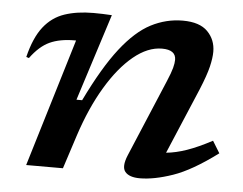

<svg xmlns="http://www.w3.org/2000/svg" viewBox="-44 -577 811 640"><g transform="rotate(5 362.0 -257.0)"><path d="M42.5 -356 33.5 -359Q49.5 -424.5 77.8 -460.5Q106 -496.5 147.5 -510.5Q189 -524.5 244 -524.5Q260.5 -524.5 274 -524Q287.5 -523.5 305.5 -522.5L212.5 -231.5H231.5Q286.5 -345 336.5 -409Q386.5 -473 437 -499Q487.5 -525 543 -525Q599.5 -525 626.2 -497.8Q653 -470.5 653 -430.5Q653 -409.5 646 -380.2Q639 -351 619 -302.5L525.5 -81.5Q557.5 -84.5 594.2 -97.2Q631 -110 678 -135L702.5 -95Q618 -32 555.5 -10.5Q493 11 445.5 11Q410 11 396.2 -5.8Q382.5 -22.5 399 -62L507 -318.5Q520 -349 524.2 -365.2Q528.5 -381.5 528.5 -392.5Q528.5 -426 482 -426Q434.5 -426 386.8 -386.8Q339 -347.5 297 -277.2Q255 -207 224.5 -114L187.5 0H64.5L194 -428H189Q140 -428 106.2 -412.5Q72.5 -397 42.5 -356Z"/></g></svg>

Font: Newsreader 6pt Medium
Style: Italic
Weight: 500
Italic angle: -17°
Designer: Hugues Gentile
Foundry: Production Type
Version: Version 1.003; ttfautohint (v1.8.3)